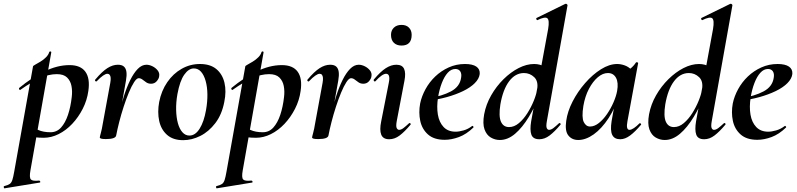

<svg xmlns="http://www.w3.org/2000/svg" viewBox="-92 -746 4323 1041"><path d="M-67 275Q-70 276 -71.5 270Q-73 264 -69 263Q-49 258 -39.5 251.5Q-30 245 -25 229.5Q-20 214 -15 185L87 -386Q87 -389 99 -395.5Q111 -402 127.5 -412Q144 -422 157.5 -435.5Q171 -449 175 -464Q177 -468 182 -467Q187 -466 186 -462L73 178Q66 217 75.5 227Q85 237 120 233Q124 233 126 238Q128 243 123 244ZM145 1Q120 1 95.5 -2Q71 -5 57 -8L67 -70Q88 -54 115 -41.5Q142 -29 182 -29Q216 -29 239 -54.5Q262 -80 276.5 -123Q291 -166 297 -220Q301 -252 295.5 -280Q290 -308 271.5 -326Q253 -344 216 -344Q172 -344 125 -322.5Q78 -301 20 -260Q16 -256 12.5 -261Q9 -266 13 -270Q77 -323 147.5 -358Q218 -393 285 -393Q345 -393 371 -357Q397 -321 387 -253Q380 -202 356.5 -156Q333 -110 299.5 -74.5Q266 -39 226 -19Q186 1 145 1Z M538 -12 528 -13Q538 -66 551 -120.5Q564 -175 579.5 -224Q595 -273 614 -311.5Q633 -350 655 -372.5Q677 -395 702 -395Q718 -395 735 -386.5Q752 -378 763 -364Q774 -350 771 -333Q770 -320 758 -306Q746 -292 727 -292Q712 -292 701 -299.5Q690 -307 680.5 -314.5Q671 -322 660 -322Q649 -322 635 -300.5Q621 -279 606.5 -244Q592 -209 578.5 -167.5Q565 -126 554.5 -85Q544 -44 538 -12ZM482 8Q463 8 456 5.5Q449 3 449 0Q449 -4 455 -26Q461 -48 465 -74L506 -297Q509 -314 508 -324.5Q507 -335 502.5 -340.5Q498 -346 490 -346Q481 -346 466.5 -336Q452 -326 433 -306Q429 -302 425 -306.5Q421 -311 425 -315Q461 -358 490 -376.5Q519 -395 547 -395Q569 -395 580 -385Q591 -375 593.5 -356Q596 -337 591 -309L538 -12Q535 8 482 8Z M901 14Q846 14 813.5 -15Q781 -44 771 -91Q761 -138 771 -193Q783 -254 815 -300.5Q847 -347 893 -373Q939 -399 992 -399Q1048 -399 1081 -371.5Q1114 -344 1125 -297.5Q1136 -251 1124 -193Q1111 -125 1075.5 -78.5Q1040 -32 994 -9Q948 14 901 14ZM935 -11Q967 -11 990.5 -48.5Q1014 -86 1025 -149Q1033 -194 1032.5 -234.5Q1032 -275 1023 -307Q1014 -339 998 -357Q982 -375 959 -375Q931 -375 907 -341Q883 -307 870 -236Q862 -191 863 -150Q864 -109 872.5 -78Q881 -47 897 -29Q913 -11 935 -11Z M1084 275Q1081 276 1079.5 270Q1078 264 1082 263Q1102 258 1111.5 251.5Q1121 245 1126 229.5Q1131 214 1136 185L1238 -386Q1238 -389 1250 -395.5Q1262 -402 1278.5 -412Q1295 -422 1308.5 -435.5Q1322 -449 1326 -464Q1328 -468 1333 -467Q1338 -466 1337 -462L1224 178Q1217 217 1226.5 227Q1236 237 1271 233Q1275 233 1277 238Q1279 243 1274 244ZM1296 1Q1271 1 1246.5 -2Q1222 -5 1208 -8L1218 -70Q1239 -54 1266 -41.5Q1293 -29 1333 -29Q1367 -29 1390 -54.5Q1413 -80 1427.5 -123Q1442 -166 1448 -220Q1452 -252 1446.5 -280Q1441 -308 1422.5 -326Q1404 -344 1367 -344Q1323 -344 1276 -322.5Q1229 -301 1171 -260Q1167 -256 1163.5 -261Q1160 -266 1164 -270Q1228 -323 1298.5 -358Q1369 -393 1436 -393Q1496 -393 1522 -357Q1548 -321 1538 -253Q1531 -202 1507.5 -156Q1484 -110 1450.5 -74.5Q1417 -39 1377 -19Q1337 1 1296 1Z M1689 -12 1679 -13Q1689 -66 1702 -120.5Q1715 -175 1730.5 -224Q1746 -273 1765 -311.5Q1784 -350 1806 -372.5Q1828 -395 1853 -395Q1869 -395 1886 -386.5Q1903 -378 1914 -364Q1925 -350 1922 -333Q1921 -320 1909 -306Q1897 -292 1878 -292Q1863 -292 1852 -299.5Q1841 -307 1831.5 -314.5Q1822 -322 1811 -322Q1800 -322 1786 -300.5Q1772 -279 1757.5 -244Q1743 -209 1729.5 -167.5Q1716 -126 1705.5 -85Q1695 -44 1689 -12ZM1633 8Q1614 8 1607 5.5Q1600 3 1600 0Q1600 -4 1606 -26Q1612 -48 1616 -74L1657 -297Q1660 -314 1659 -324.5Q1658 -335 1653.5 -340.5Q1649 -346 1641 -346Q1632 -346 1617.5 -336Q1603 -326 1584 -306Q1580 -302 1576 -306.5Q1572 -311 1576 -315Q1612 -358 1641 -376.5Q1670 -395 1698 -395Q1720 -395 1731 -385Q1742 -375 1744.5 -356Q1747 -337 1742 -309L1689 -12Q1686 8 1633 8Z M2018 9Q1985 9 1975 -16Q1965 -41 1975 -89L2016 -297Q2026 -346 2001 -346Q1991 -346 1976.5 -336Q1962 -326 1944 -306Q1940 -302 1936 -306.5Q1932 -311 1935 -315Q1971 -358 2000 -376.5Q2029 -395 2057 -395Q2089 -395 2099 -372.5Q2109 -350 2101 -309L2059 -89Q2054 -61 2059 -51.5Q2064 -42 2072 -42Q2083 -42 2096 -52Q2109 -62 2125 -77Q2129 -81 2133 -77Q2137 -73 2133 -69Q2102 -32 2075 -11.5Q2048 9 2018 9ZM2085 -499Q2059 -499 2043.5 -514Q2028 -529 2028 -557Q2028 -581 2043.5 -596Q2059 -611 2085 -611Q2111 -611 2125.5 -596Q2140 -581 2140 -557Q2140 -499 2085 -499Z M2319 12Q2261 12 2228.5 -17Q2196 -46 2186.5 -91Q2177 -136 2186 -185Q2194 -224 2215 -262.5Q2236 -301 2268 -331.5Q2300 -362 2341 -380.5Q2382 -399 2429 -399Q2470 -399 2490.5 -385Q2511 -371 2509 -345Q2506 -319 2482 -295Q2458 -271 2418.5 -252Q2379 -233 2330.5 -219.5Q2282 -206 2232 -201L2234 -214Q2305 -225 2353 -250.5Q2401 -276 2408 -324Q2412 -346 2403.5 -359Q2395 -372 2377 -372Q2354 -372 2335.5 -351.5Q2317 -331 2303.5 -296Q2290 -261 2283 -218Q2275 -167 2282 -125Q2289 -83 2313 -57.5Q2337 -32 2378 -32Q2397 -32 2421.5 -39Q2446 -46 2468 -63Q2470 -65 2473.5 -61Q2477 -57 2475 -55Q2437 -18 2396.5 -3Q2356 12 2319 12Z M2618 13Q2592 13 2569 -0.5Q2546 -14 2535 -44.5Q2524 -75 2533 -126Q2543 -180 2571 -229Q2599 -278 2638 -316.5Q2677 -355 2720 -377Q2763 -399 2804 -399Q2837 -399 2862.5 -383Q2888 -367 2890 -332L2840 -246Q2811 -171 2775.5 -112.5Q2740 -54 2700.5 -20.5Q2661 13 2618 13ZM2668 -57Q2696 -57 2721.5 -78.5Q2747 -100 2767.5 -132.5Q2788 -165 2802 -199.5Q2816 -234 2820 -260Q2828 -305 2804.5 -327.5Q2781 -350 2749 -350Q2702 -350 2668.5 -305.5Q2635 -261 2621 -180Q2611 -116 2624 -86.5Q2637 -57 2668 -57ZM2832 9Q2798 9 2789 -16Q2780 -41 2788 -89L2880 -589Q2888 -637 2875.5 -647Q2863 -657 2822 -637Q2818 -636 2816 -642Q2814 -648 2818 -649L2973 -725Q2978 -727 2982 -723Q2986 -719 2985 -717L2873 -89Q2868 -61 2872.5 -51.5Q2877 -42 2885 -42Q2896 -42 2909 -52Q2922 -62 2938 -77Q2942 -81 2946 -77Q2950 -73 2946 -69Q2915 -32 2888 -11.5Q2861 9 2832 9Z M3043 13Q3009 13 2989.5 -11.5Q2970 -36 2978 -91Q2985 -142 3012.5 -195.5Q3040 -249 3080.5 -295.5Q3121 -342 3166.5 -370.5Q3212 -399 3254 -399Q3274 -399 3295 -391.5Q3316 -384 3331.5 -367.5Q3347 -351 3349 -324L3289 -357Q3306 -359 3324.5 -373Q3343 -387 3356 -407Q3358 -410 3363.5 -408Q3369 -406 3368 -404L3310 -89Q3301 -42 3321 -42Q3331 -42 3345 -51.5Q3359 -61 3375 -77Q3378 -80 3382 -76Q3386 -72 3383 -69Q3352 -32 3324.5 -11.5Q3297 9 3271 9Q3239 9 3227.5 -14.5Q3216 -38 3224 -89L3249 -229L3270 -246Q3246 -164 3208 -106Q3170 -48 3127 -17.5Q3084 13 3043 13ZM3107 -60Q3131 -60 3155 -79Q3179 -98 3199.5 -128Q3220 -158 3234.5 -191.5Q3249 -225 3254 -253Q3262 -298 3248 -324Q3234 -350 3204 -350Q3176 -350 3149 -327Q3122 -304 3101 -264Q3080 -224 3071 -172Q3061 -109 3073 -84.5Q3085 -60 3107 -60Z M3512 13Q3486 13 3463 -0.5Q3440 -14 3429 -44.5Q3418 -75 3427 -126Q3437 -180 3465 -229Q3493 -278 3532 -316.5Q3571 -355 3614 -377Q3657 -399 3698 -399Q3731 -399 3756.5 -383Q3782 -367 3784 -332L3734 -246Q3705 -171 3669.5 -112.5Q3634 -54 3594.5 -20.5Q3555 13 3512 13ZM3562 -57Q3590 -57 3615.5 -78.5Q3641 -100 3661.5 -132.5Q3682 -165 3696 -199.5Q3710 -234 3714 -260Q3722 -305 3698.5 -327.5Q3675 -350 3643 -350Q3596 -350 3562.5 -305.5Q3529 -261 3515 -180Q3505 -116 3518 -86.5Q3531 -57 3562 -57ZM3726 9Q3692 9 3683 -16Q3674 -41 3682 -89L3774 -589Q3782 -637 3769.5 -647Q3757 -657 3716 -637Q3712 -636 3710 -642Q3708 -648 3712 -649L3867 -725Q3872 -727 3876 -723Q3880 -719 3879 -717L3767 -89Q3762 -61 3766.5 -51.5Q3771 -42 3779 -42Q3790 -42 3803 -52Q3816 -62 3832 -77Q3836 -81 3840 -77Q3844 -73 3840 -69Q3809 -32 3782 -11.5Q3755 9 3726 9Z M4014 12Q3956 12 3923.5 -17Q3891 -46 3881.5 -91Q3872 -136 3881 -185Q3889 -224 3910 -262.5Q3931 -301 3963 -331.5Q3995 -362 4036 -380.5Q4077 -399 4124 -399Q4165 -399 4185.5 -385Q4206 -371 4204 -345Q4201 -319 4177 -295Q4153 -271 4113.5 -252Q4074 -233 4025.5 -219.5Q3977 -206 3927 -201L3929 -214Q4000 -225 4048 -250.5Q4096 -276 4103 -324Q4107 -346 4098.5 -359Q4090 -372 4072 -372Q4049 -372 4030.5 -351.5Q4012 -331 3998.5 -296Q3985 -261 3978 -218Q3970 -167 3977 -125Q3984 -83 4008 -57.5Q4032 -32 4073 -32Q4092 -32 4116.5 -39Q4141 -46 4163 -63Q4165 -65 4168.5 -61Q4172 -57 4170 -55Q4132 -18 4091.5 -3Q4051 12 4014 12Z"/></svg>

Font: Cormorant Light
Style: Italic
Weight: 300
Italic angle: -10°
Designer: Christian Thalmann (Catharsis Fonts)
Foundry: Catharsis Fonts
Version: Version 4.000